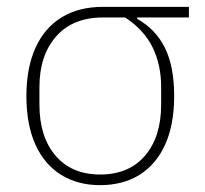

<svg xmlns="http://www.w3.org/2000/svg" viewBox="-20 -528 598 560"><path d="M531 -477H380V-473Q434 -443 461 -388.5Q488 -334 488 -248Q488 -165 462 -107Q436 -49 387.5 -18.5Q339 12 272 12Q206 12 157.5 -18.5Q109 -49 83 -107Q57 -165 57 -248Q57 -330 83.5 -388.5Q110 -447 160 -477.5Q210 -508 280 -508H531ZM345 -477H280Q192 -477 143.5 -421.5Q95 -366 95 -274V-223Q95 -129 142 -74Q189 -19 272 -19Q356 -19 403 -74Q450 -129 450 -223V-274Q450 -339 425 -390Q400 -441 345 -477Z"/></svg>

Font: IBM Plex Sans ExtraLight
Style: Regular
Weight: 250
Designer: Mike Abbink, Paul van der Laan, Pieter van Rosmalen
Foundry: Bold Monday
Version: Version 3.201